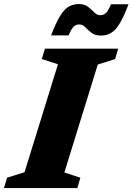

<svg xmlns="http://www.w3.org/2000/svg" viewBox="-47 -954 672 974"><path d="M247 -628 165 -654.5 181 -707H552.5L537 -654.5L449 -626.5L279.5 -79L360.5 -52.5L345.5 0H-27L-11 -52.5L77.5 -80.5ZM605 -932.5Q581 -869 560 -834.5Q539 -800 516.2 -786.8Q493.5 -773.5 465 -773.5Q435 -773.5 417 -787.8Q399 -802 385.5 -816Q372 -830 355.5 -830Q339 -830 327.8 -820Q316.5 -810 301 -774.5H212Q236.5 -838 257.5 -872.5Q278.5 -907 301.2 -920.2Q324 -933.5 353 -933.5Q382.5 -933.5 400.2 -919.2Q418 -905 431.5 -891Q445 -877 461.5 -877Q478 -877 489.5 -887Q501 -897 516 -932.5Z"/></svg>

Font: Newsreader Caption
Style: Bold Italic
Weight: 700
Italic angle: -17°
Designer: Hugues Gentile
Foundry: Production Type
Version: Version 1.001